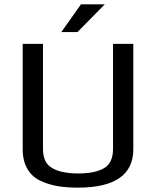

<svg xmlns="http://www.w3.org/2000/svg" viewBox="-20 -850 716 880"><path d="M591 -649V-166Q591 10 337 10Q286 10 246 3.5Q206 -3 167 -20.5Q128 -38 106 -75Q84 -112 84 -166V-649H177V-167Q177 -103 220 -79Q263 -55 339 -55Q415 -55 456.5 -79Q498 -103 498 -167V-649ZM460 -830 335 -703H261L351 -830Z"/></svg>

Font: Play
Style: Regular
Weight: 400
Designer: Jonas Hecksher
Foundry: Jonas Hecksher, Playtypeª, e-types AS
Version: Version 1.002